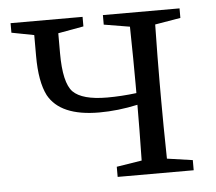

<svg xmlns="http://www.w3.org/2000/svg" viewBox="-43 -561 682 607"><g transform="rotate(-5 298.0 -257.0)"><path d="M547.9 -483.4 466.8 -469.7Q464.8 -360.4 464.8 -286.1V-227.5Q464.8 -155.3 466.8 -43.9L547.9 -32.2V0H306.6V-32.2L386.7 -44.9Q388.7 -148.4 388.7 -221.7Q326.2 -208 266.6 -208Q143.6 -208 105.5 -277.3Q83 -321.3 83 -403.3V-469.7L11.7 -483.4V-513.7H240.2V-483.4L159.2 -468.8V-405.3Q159.2 -311.5 187.5 -282.2Q216.8 -252.9 295.9 -252.9Q340.8 -252.9 388.7 -258.8V-286.1Q388.7 -360.4 386.7 -469.7L304.7 -483.4V-513.7H547.9Z"/></g></svg>

Font: GenYoMin JP Regular
Style: Regular
Weight: 400
Version: Version 1.001;PS 1;hotconv 16.6.51;makeotf.lib2.5.65220 DEVE